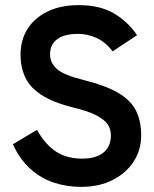

<svg xmlns="http://www.w3.org/2000/svg" viewBox="-20 -712 600 748"><path d="M295 16Q240 16 190 -0.5Q140 -17 99 -53.5Q58 -90 30 -150L124 -206Q157 -148 199 -121Q241 -94 300 -94Q355 -94 383.5 -118Q412 -142 412 -184Q412 -209 399.5 -227.5Q387 -246 355.5 -262.5Q324 -279 266 -293Q186 -313 141 -342.5Q96 -372 78 -411.5Q60 -451 60 -498Q60 -556 87 -599Q114 -642 165 -667Q216 -692 286 -692Q369 -692 423.5 -660Q478 -628 514 -575L419 -512Q390 -549 355.5 -564.5Q321 -580 284 -580Q231 -580 203 -559.5Q175 -539 175 -500Q175 -467 202 -443Q229 -419 307 -400Q391 -379 440 -350.5Q489 -322 509.5 -281.5Q530 -241 530 -185Q530 -128 501 -83Q472 -38 419.5 -11Q367 16 295 16Z"/></svg>

Font: Gabarito Medium
Style: Regular
Weight: 500
Designer: Leandro Assis / Alvaro Franca / Felipe Casaprima
Foundry: Naipe Foundry
Version: Version 1.000